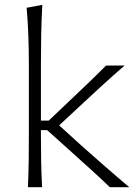

<svg xmlns="http://www.w3.org/2000/svg" viewBox="-20 -782 580 802"><path d="M96.7 0Q99.1 -57.1 99.9 -110.1Q100.6 -163.1 100.6 -226.1V-507.8Q100.6 -573.2 98.4 -633.3Q96.2 -693.4 91.3 -749.5L156.7 -761.7Q153.3 -698.7 152.1 -636.5Q150.9 -574.2 150.9 -507.8V-278.3H183.6L269 -359.4Q308.1 -396.5 347.2 -433.8Q386.2 -471.2 422.9 -508.3H500.5Q449.2 -463.9 400.9 -419.7Q352.5 -375.5 306.2 -332L227.1 -258.3L317.4 -176.3Q366.7 -132.3 417.5 -87.9Q468.3 -43.5 520 0H439Q400.9 -36.6 360.6 -73Q320.3 -109.4 279.8 -146L177.2 -238.3H150.9V-221.2Q150.9 -160.6 151.9 -108.6Q152.8 -56.6 155.8 0Z"/></svg>

Font: Pinar-DS3-FD Light
Style: Regular
Weight: 300
Designer: Amin Abedi
Version: Version 3.000